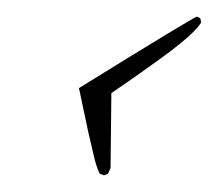

<svg xmlns="http://www.w3.org/2000/svg" viewBox="-20 -225 262 231"><path d="M105 -14 103 -15Q102 -15 100 -16Q96 -24 93 -37L86 -67L75 -119Q214 -205 217 -205L221 -203L222 -198Q214 -184 171 -153L150 -138Q136 -128 114 -113L113 -23L110 -16Z"/></svg>

Font: Lovers Quarrel
Style: Regular
Weight: 400
Designer: Robert E. Leuschke
Foundry: Robert E. Leuschke
Version: Version 1.010; ttfautohint (v1.8.3)